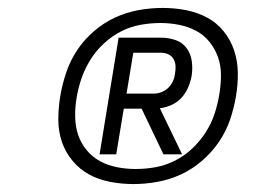

<svg xmlns="http://www.w3.org/2000/svg" viewBox="-20 -903 640 484"><path d="M316 -439Q287 -439 258 -444.5Q229 -450 205 -463Q181 -476 163 -497.5Q145 -519 136 -545.5Q127 -572 127 -601.5Q127 -631 132 -661Q137 -691 147 -720.5Q157 -750 174.5 -776.5Q192 -803 217 -824.5Q242 -846 270.5 -859Q299 -872 329.5 -877.5Q360 -883 390 -883Q420 -883 448.5 -877.5Q477 -872 501.5 -859Q526 -846 543.5 -824.5Q561 -803 570 -776.5Q579 -750 579.5 -720.5Q580 -691 575 -661Q570 -631 560 -601.5Q550 -572 532 -545.5Q514 -519 489 -497.5Q464 -476 435.5 -463Q407 -450 376.5 -444.5Q346 -439 316 -439ZM322 -477Q347 -477 372 -481.5Q397 -486 421 -498Q445 -510 464.5 -528.5Q484 -547 498.5 -569.5Q513 -592 521 -616.5Q529 -641 533 -666Q537 -690 537 -714Q537 -738 529.5 -759Q522 -780 508 -797.5Q494 -815 474 -825.5Q454 -836 431 -840.5Q408 -845 384 -845Q360 -845 334.5 -840.5Q309 -836 285.5 -824Q262 -812 242 -793.5Q222 -775 208 -752.5Q194 -730 185.5 -705.5Q177 -681 173 -656Q169 -632 169.5 -608Q170 -584 177 -563Q184 -542 198.5 -524.5Q213 -507 232.5 -496.5Q252 -486 275 -481.5Q298 -477 322 -477ZM231 -514 279 -808H386Q405 -808 422.5 -802Q440 -796 450.5 -781.5Q461 -767 463.5 -748.5Q466 -730 463 -711Q460 -696 454 -682Q448 -668 437.5 -656.5Q427 -645 412.5 -638.5Q398 -632 383 -630L439 -514H392L337 -629H292L273 -514ZM299 -667H367Q377 -667 386.5 -670.5Q396 -674 403.5 -681Q411 -688 415.5 -697.5Q420 -707 421 -717Q423 -727 422.5 -736.5Q422 -746 417.5 -754Q413 -762 404.5 -766Q396 -770 386 -770H316Z"/></svg>

Font: Iosevka SS04 Light Extended
Style: Italic
Weight: 300
Width: 7
Italic angle: -9°
Monospace: yes
Designer: Belleve Invis
Foundry: Belleve Invis
Version: Version 19.0.0; ttfautohint (v1.8.4)